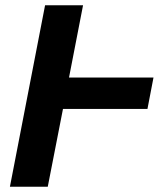

<svg xmlns="http://www.w3.org/2000/svg" viewBox="-20 -708 624 728"><path d="M218.8 -294.9 161.1 0H17.6L150.9 -688H294.9L241.7 -414.1H562L539.1 -294.9Z"/></svg>

Font: Arimo
Style: Italic
Weight: 400
Italic angle: -12°
Designer: Steve Matteson
Foundry: Monotype Imaging Inc.
Version: Version 1.33